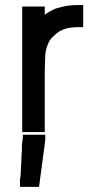

<svg xmlns="http://www.w3.org/2000/svg" viewBox="-20 -516 362 756"><path d="M156.2 -194.3V-151.4V-112.3V-72.3V-43.9V-15.6V3.9H138.7H135.7H132.8H124H114.3H108.4H101.6H93.8H85.9H67.4V-490.2H85.9H88.9H91.8H101.6H110.4H117.2H123H130.9H138.7H156.2V-471.7V-468.8V-465.8V-458Q174.8 -471.7 199.2 -482.4Q221.7 -489.3 244.1 -493.2Q264.6 -496.1 287.1 -496.1H307.6V-477.5V-475.6V-471.7V-461.9V-453.1V-447.3V-441.4V-433.6V-426.8V-409.2H287.1H284.2H281.2Q262.7 -408.2 246.1 -405.3Q230.5 -401.4 213.9 -392.6Q203.1 -385.7 192.4 -375Q181.6 -366.2 174.8 -355.5Q161.1 -329.1 158.2 -300.8Q157.2 -268.6 156.2 -236.3ZM118.2 219.7H116.2H113.3H106.4H99.6H94.7H90.8H83H77.1H58.6V200.2V196.3V192.4Q58.6 186.5 60.5 180.7Q60.5 174.8 61.5 168.9Q61.5 157.2 62.5 145.5Q63.5 133.8 64 122.6Q64.5 111.3 64.5 99.6V98.6V97.7L66.4 74.2Q66.4 64.5 66.4 54.7V53.7V52.7L69.3 32.2L70.3 14.6H86.9H88.9H91.8H101.6H111.3H117.2H124H131.8H140.6H158.2V33.2Q158.2 40 148.9 106Q139.6 171.9 138.7 182.6Q136.7 193.4 133.8 219.7Z"/></svg>

Font: LeFont
Style: Default
Weight: 400
Designer: Leryon MEDIA
Version: Version 1.0